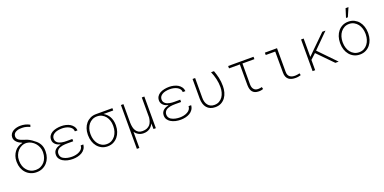

<svg xmlns="http://www.w3.org/2000/svg" viewBox="-10 -1786 6021 3011"><g transform="rotate(-20 3000.5 -280.0)"><path d="M129.4 -634.3Q129.4 -608.9 139.6 -588.4Q149.9 -567.9 167 -551.8Q183.6 -535.6 204.6 -523.4Q225.6 -511.2 247.6 -502.9L247.1 -497.6Q205.1 -490.2 171.4 -468.5Q137.7 -446.8 114.3 -415.5Q90.3 -383.8 77.1 -344.7Q64 -305.7 63.5 -263.2V-245.1Q64 -192.4 81.1 -146Q98.1 -99.6 129.9 -64.9Q161.1 -30.3 205.8 -10.3Q250.5 9.8 305.7 9.8Q360.8 9.8 405 -10.5Q449.2 -30.8 480.5 -65.4Q511.7 -99.6 528.8 -146Q545.9 -192.4 546.4 -245.1V-263.2Q545.9 -325.2 518.8 -373.3Q491.7 -421.4 442.4 -455.1Q411.1 -482.4 375.2 -502.2Q339.4 -522 301.8 -532.2Q272 -541 241.7 -553.5Q211.4 -565.9 192.9 -585.4Q183.1 -598.6 179.2 -614Q175.3 -629.4 178.7 -647Q182.1 -670.4 197.8 -685.8Q213.4 -701.2 235.8 -709.5Q257.8 -718.3 282.5 -720.9Q307.1 -723.6 328.6 -722.2Q362.8 -721.7 393.3 -713.4Q423.8 -705.1 453.6 -690.9L464.8 -724.6Q428.7 -744.6 389.6 -754.2Q350.6 -763.7 310.1 -763.2Q278.8 -763.2 246.8 -755.6Q214.8 -748 189 -732.4Q163.1 -716.8 146.5 -692.4Q129.9 -668 129.4 -634.3ZM106 -245.1V-263.2Q106 -305.7 121.8 -345.5Q137.7 -385.3 165 -415.5Q192.9 -445.3 230.7 -462.2Q268.6 -479 314 -476.1Q353.5 -472.2 387.9 -452.6Q422.4 -433.1 448.2 -403.8Q473.6 -373.5 488.5 -337.2Q503.4 -300.8 503.9 -263.2V-245.1Q503.4 -201.7 489.5 -162.1Q475.6 -122.6 450.2 -93.3Q424.3 -63.5 387.9 -45.9Q351.6 -28.3 305.7 -28.3Q259.3 -28.3 222.4 -45.9Q185.5 -63.5 160.2 -93.3Q134.3 -122.6 120.4 -161.9Q106.4 -201.2 106 -245.1Z M679.2 -143.6Q679.2 -104 698.5 -76.2Q717.8 -48.3 743.7 -32.2Q782.7 -8.3 825.2 0.7Q867.7 9.8 910.2 9.8Q950.7 9.8 990.2 0.7Q1029.8 -8.3 1062 -27.3Q1093.8 -45.9 1114.7 -76.4Q1135.7 -106.9 1139.2 -149.4H1095.7Q1095.2 -117.7 1078.6 -95Q1062 -72.3 1036.1 -58.6Q1008.8 -43 975.1 -35.9Q941.4 -28.8 910.2 -28.8Q874.5 -28.8 837.2 -36.1Q799.8 -43.5 767.1 -62.5Q745.6 -75.2 733.6 -95.9Q721.7 -116.7 721.7 -142.1Q721.7 -166.5 730.7 -184.3Q739.7 -202.1 754.9 -214.8Q769.5 -226.1 788.8 -233.2Q808.1 -240.2 829.6 -244.6Q849.6 -248 870.6 -249.3Q891.6 -250.5 910.2 -250.5H1007.8V-289.1H910.2Q892.1 -289.1 872.3 -290.5Q852.5 -292 833 -295.9Q814 -299.8 796.6 -306.2Q779.3 -312.5 766.1 -323.2Q750.5 -335 741.7 -351.6Q732.9 -368.2 732.9 -390.6Q732.9 -418 745.4 -437.5Q757.8 -457 780.8 -471.2Q804.7 -486.3 839.1 -493.2Q873.5 -500 910.2 -500Q938.5 -500 969.2 -493.9Q1000 -487.8 1025.9 -474.1Q1051.3 -460.9 1068.4 -439.5Q1085.4 -418 1085.9 -387.7H1129.4Q1126.5 -427.2 1106.2 -455.6Q1085.9 -483.9 1055.7 -502.4Q1024.4 -520.5 986.6 -529.3Q948.7 -538.1 910.2 -538.1Q869.1 -538.1 827.9 -529.5Q786.6 -521 754.4 -502Q725.1 -484.4 707.3 -456.8Q689.5 -429.2 689.5 -389.6Q689.5 -364.7 699.5 -345.2Q709.5 -325.7 726.1 -310.5Q741.7 -296.9 762.7 -286.9Q783.7 -276.9 806.6 -271Q781.7 -265.1 759.5 -256.1Q737.3 -247.1 720.2 -232.9Q700.7 -217.3 689.9 -195.1Q679.2 -172.9 679.2 -143.6Z M1762.7 -489.7V-528.3H1489.7Q1435.5 -528.3 1392.8 -507.6Q1350.1 -486.8 1320.3 -451.7Q1290.5 -417 1274.7 -370.6Q1258.8 -324.2 1258.3 -272.9V-254.9Q1258.8 -202.6 1274.4 -154.8Q1290 -106.9 1319.8 -70.3Q1349.6 -33.7 1392.6 -12Q1435.5 9.8 1490.7 9.8Q1546.4 9.8 1589.1 -12.2Q1631.8 -34.2 1661.6 -70.8Q1690.9 -106.9 1706.3 -153.8Q1721.7 -200.7 1722.2 -251V-269.5Q1721.7 -306.2 1713.1 -339.8Q1704.6 -373.5 1688.5 -402.3Q1673.3 -429.7 1651.1 -451.7Q1628.9 -473.6 1600.6 -489.7ZM1300.8 -254.9V-272.9Q1300.8 -315.4 1314 -354.5Q1327.1 -393.6 1351.1 -423.8Q1375.5 -453.6 1410.4 -471.7Q1445.3 -489.7 1489.7 -489.7Q1534.7 -489.7 1569.8 -471.7Q1605 -453.6 1629.4 -423.8Q1653.3 -393.6 1666.5 -354.5Q1679.7 -315.4 1679.7 -272.9V-254.9Q1679.7 -211.9 1667.2 -171.1Q1654.8 -130.4 1630.9 -98.6Q1606.9 -66.9 1571.8 -47.6Q1536.6 -28.3 1490.7 -28.3Q1444.8 -28.3 1409.4 -47.4Q1374 -66.4 1350.1 -98.1Q1326.2 -129.9 1313.5 -170.7Q1300.8 -211.4 1300.8 -254.9Z M1946.8 -528.3H1905.3V203.1H1946.8V-67.9Q1968.8 -32.7 2005.6 -11.5Q2042.5 9.8 2090.3 9.8Q2122.6 9.8 2148.7 1.7Q2174.8 -6.3 2195.8 -21Q2214.8 -34.7 2229.5 -53.5Q2244.1 -72.3 2254.4 -94.7L2256.8 0H2295.9V-528.3H2253.4V-193.4Q2249.5 -159.7 2239.5 -130.1Q2229.5 -100.6 2211.4 -78.6Q2190.9 -55.2 2160.2 -41.7Q2129.4 -28.3 2085.9 -28.3Q2048.3 -28.3 2022 -43Q1995.6 -57.6 1979.5 -83Q1962.4 -108.4 1955.1 -143.1Q1947.8 -177.7 1946.8 -217.3Z M2479.5 -143.6Q2479.5 -104 2498.8 -76.2Q2518.1 -48.3 2543.9 -32.2Q2583 -8.3 2625.5 0.7Q2668 9.8 2710.4 9.8Q2751 9.8 2790.5 0.7Q2830.1 -8.3 2862.3 -27.3Q2894 -45.9 2915 -76.4Q2936 -106.9 2939.5 -149.4H2896Q2895.5 -117.7 2878.9 -95Q2862.3 -72.3 2836.4 -58.6Q2809.1 -43 2775.4 -35.9Q2741.7 -28.8 2710.4 -28.8Q2674.8 -28.8 2637.5 -36.1Q2600.1 -43.5 2567.4 -62.5Q2545.9 -75.2 2533.9 -95.9Q2522 -116.7 2522 -142.1Q2522 -166.5 2531 -184.3Q2540 -202.1 2555.2 -214.8Q2569.8 -226.1 2589.1 -233.2Q2608.4 -240.2 2629.9 -244.6Q2649.9 -248 2670.9 -249.3Q2691.9 -250.5 2710.4 -250.5H2808.1V-289.1H2710.4Q2692.4 -289.1 2672.6 -290.5Q2652.8 -292 2633.3 -295.9Q2614.3 -299.8 2596.9 -306.2Q2579.6 -312.5 2566.4 -323.2Q2550.8 -335 2542 -351.6Q2533.2 -368.2 2533.2 -390.6Q2533.2 -418 2545.7 -437.5Q2558.1 -457 2581.1 -471.2Q2605 -486.3 2639.4 -493.2Q2673.8 -500 2710.4 -500Q2738.8 -500 2769.5 -493.9Q2800.3 -487.8 2826.2 -474.1Q2851.6 -460.9 2868.7 -439.5Q2885.7 -418 2886.2 -387.7H2929.7Q2926.8 -427.2 2906.5 -455.6Q2886.2 -483.9 2856 -502.4Q2824.7 -520.5 2786.9 -529.3Q2749 -538.1 2710.4 -538.1Q2669.4 -538.1 2628.2 -529.5Q2586.9 -521 2554.7 -502Q2525.4 -484.4 2507.6 -456.8Q2489.7 -429.2 2489.7 -389.6Q2489.7 -364.7 2499.8 -345.2Q2509.8 -325.7 2526.4 -310.5Q2542 -296.9 2563 -286.9Q2584 -276.9 2606.9 -271Q2582 -265.1 2559.8 -256.1Q2537.6 -247.1 2520.5 -232.9Q2501 -217.3 2490.2 -195.1Q2479.5 -172.9 2479.5 -143.6Z M3143.6 -528.3H3100.6V-198.7Q3101.1 -152.3 3112.8 -113.8Q3124.5 -75.2 3147.9 -47.9Q3170.9 -20.5 3205.8 -5.4Q3240.7 9.8 3287.6 9.8Q3345.2 9.8 3387 -12.9Q3428.7 -35.6 3456.1 -73.2Q3483.4 -110.8 3496.8 -159.4Q3510.3 -208 3510.3 -260.3Q3510.7 -298.3 3506.6 -334.5Q3502.4 -370.6 3495.1 -404.8Q3487.8 -436.5 3478.3 -467.5Q3468.8 -498.5 3458 -528.3H3409.2Q3437 -463.9 3452.6 -396.5Q3468.3 -329.1 3468.3 -259.3Q3468.3 -215.8 3457.3 -174.3Q3446.3 -132.8 3424.3 -100.6Q3401.4 -68.4 3366.9 -48.3Q3332.5 -28.3 3286.1 -28.3Q3250 -28.3 3223.4 -40.8Q3196.8 -53.2 3179.2 -76.2Q3161.1 -98.6 3152.1 -129.4Q3143.1 -160.2 3143.1 -197.8Z M4118.2 -488.8V-528.3H3694.8V-488.8H3875.5L3876 -143.1Q3876.5 -106 3884.5 -77.4Q3892.6 -48.8 3909.2 -29.3Q3926.3 -9.8 3951.4 0Q3976.6 9.8 4011.7 10.3Q4021.5 10.3 4030.8 9.8Q4040 9.3 4049.8 7.3Q4058.6 6.3 4067.6 3.7Q4076.7 1 4086.4 -2.9L4077.6 -37.6Q4064 -33.7 4048.1 -31.2Q4032.2 -28.8 4016.1 -28.8Q3991.2 -28.8 3973.1 -36.4Q3955.1 -43.9 3943.4 -58.6Q3931.2 -72.3 3924.8 -93.5Q3918.5 -114.7 3918.5 -141.6L3918.9 -488.8Z M4307.6 -528.3V-488.8H4465.8L4466.8 -135.3Q4466.8 -94.7 4479 -66.9Q4491.2 -39.1 4512.2 -22Q4533.2 -4.9 4562 2.4Q4590.8 9.8 4626 9.8Q4637.2 9.8 4648.4 8.8Q4659.7 7.8 4670.4 6.3Q4681.2 3.9 4692.4 1.5Q4703.6 -1 4715.3 -4.9L4707 -37.6Q4689 -33.7 4670.2 -30Q4651.4 -26.4 4631.3 -26.4Q4606 -26.4 4584 -31.7Q4562 -37.1 4545.4 -49.8Q4529.3 -62 4520 -82.5Q4510.7 -103 4510.7 -134.3L4510.3 -528.8Z M5043.5 -253.4 5291.5 0H5347.2L5073.2 -283.2L5319.3 -528.3H5266.1L5035.2 -302.2L4954.6 -222.2V-528.3H4911.6V0H4954.6V-171.9Z M5467.3 -272.9V-254.9Q5467.8 -202.1 5483.6 -154.3Q5499.5 -106.4 5529.8 -69.8Q5559.6 -33.7 5602.8 -12Q5646 9.8 5701.7 9.8Q5756.8 9.8 5800 -12Q5843.3 -33.7 5873 -70.3Q5902.8 -106.9 5918.5 -154.8Q5934.1 -202.6 5934.6 -254.9V-272.9Q5934.1 -325.7 5918.2 -373.8Q5902.3 -421.9 5872.6 -458.5Q5842.3 -494.6 5799.1 -516.4Q5755.9 -538.1 5700.7 -538.1Q5645.5 -538.1 5602.3 -516.4Q5559.1 -494.6 5529.3 -458Q5499.5 -421.4 5483.6 -373.5Q5467.8 -325.7 5467.3 -272.9ZM5509.8 -254.9V-272.9Q5510.3 -315.9 5522.9 -356.9Q5535.6 -397.9 5560.1 -429.7Q5584.5 -460.9 5619.6 -480.5Q5654.8 -500 5700.7 -500Q5746.1 -500 5781.7 -480.5Q5817.4 -460.9 5841.8 -429.7Q5866.2 -397.9 5878.9 -356.9Q5891.6 -315.9 5892.1 -272.9V-254.9Q5891.6 -211.4 5879.2 -170.9Q5866.7 -130.4 5842.3 -98.6Q5817.9 -66.4 5782.7 -47.4Q5747.6 -28.3 5701.7 -28.3Q5655.8 -28.3 5620.1 -47.4Q5584.5 -66.4 5560.1 -98.1Q5535.6 -129.9 5522.9 -170.7Q5510.3 -211.4 5509.8 -254.9ZM5735.4 -751 5689 -604H5720.2L5783.7 -751Z"/></g></svg>

Font: Roboto Mono ExtraLight
Style: Regular
Weight: 250
Monospace: yes
Designer: Google
Version: Version 3.000